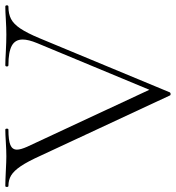

<svg xmlns="http://www.w3.org/2000/svg" viewBox="8 -690 678 741"><g transform="rotate(90 347.5 -319.0)"><path d="M694 0Q676 0 636 -2Q598 -4 580 -4Q559 -4 525 -2Q493 0 477 0Q473 0 473 -6Q473 -12 477 -12Q518 -12 536 -19.5Q554 -27 554 -45Q554 -59 543 -84L323 -556L143 -123Q129 -89 129 -67Q129 -38 153 -25Q177 -12 228 -12Q233 -12 233 -6Q233 0 228 0Q210 0 176 -2Q138 -4 110 -4Q85 -4 51 -2Q21 0 2 0Q-3 0 -3 -6Q-3 -12 2 -12Q30 -12 49.5 -22Q69 -32 86.5 -58Q104 -84 124 -132L333 -635Q335 -638 339.5 -638Q344 -638 345 -635L577 -137Q600 -86 618 -59.5Q636 -33 653.5 -22.5Q671 -12 694 -12Q698 -12 698 -6Q698 0 694 0Z"/></g></svg>

Font: Cormorant Garamond Light
Style: Regular
Weight: 300
Designer: Christian Thalmann (Catharsis Fonts)
Version: Version 3.000